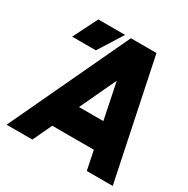

<svg xmlns="http://www.w3.org/2000/svg" viewBox="-159 -840 959 981"><g transform="rotate(30 320.0 -350.0)"><path d="M73 -557H213L303 -700H145ZM481 0H634L488 -700H337ZM8 0H160L488 -700H337ZM112 -112H554L576 -263H134Z"/></g></svg>

Font: Unageo
Style: ExtraBold-Italic
Weight: 800
Designer: Richard Sepsi
Foundry: Richard Sepsi
Version: Version 2.000